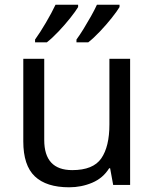

<svg xmlns="http://www.w3.org/2000/svg" viewBox="-20 -786 658 816"><path d="M533 -536V0H461L448 -71H444Q418 -29 372 -9.5Q326 10 274 10Q177 10 128 -36.5Q79 -83 79 -185V-536H168V-191Q168 -63 287 -63Q376 -63 410.5 -113Q445 -163 445 -257V-536ZM488 -756Q478 -739 455 -710Q432 -681 405 -652.5Q378 -624 355 -606H305V-618Q319 -637 335 -663Q351 -689 366.5 -716.5Q382 -744 392 -766H488ZM312 -756Q302 -739 279 -710Q256 -681 229 -652.5Q202 -624 179 -606H129V-618Q150 -647 175 -689.5Q200 -732 216 -766H312Z"/></svg>

Font: Noto Kufi Arabic
Style: Regular
Weight: 400
Designer: Monotype Design Team, David Williams, Khaled Hosny
Foundry: Google LLC
Version: Version 2.109; ttfautohint (v1.8.4.7-5d5b)